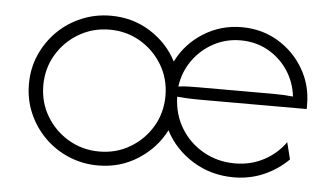

<svg xmlns="http://www.w3.org/2000/svg" viewBox="-38 -468 933 534"><g transform="rotate(5 428.0 -201.0)"><path d="M252.1 8.3Q208.3 8.3 169.8 -8Q131.2 -24.3 102.4 -53.1Q73.6 -81.9 57.3 -119.8Q41 -157.6 41 -200.7Q41 -244.4 57.3 -281.9Q73.6 -319.4 102.4 -348.3Q131.2 -377.1 169.8 -393.4Q208.3 -409.7 252.1 -409.7Q313.2 -409.7 362.5 -378.5Q411.8 -347.2 436.8 -297.9Q461.8 -348.6 510.4 -379.2Q559 -409.7 617.4 -409.7Q672.9 -409.7 718.1 -383Q763.2 -356.2 789.9 -311.1Q816.7 -266 816.7 -211.1V-198.6H513.9Q499.3 -198.6 484.7 -199.3Q470.1 -200 454.9 -201.4Q456.2 -152.1 479.9 -113.5Q503.5 -75 543.1 -52.8Q582.6 -30.6 630.6 -30.6Q674.3 -30.6 710.8 -49.7Q747.2 -68.8 770.8 -102.1L782.6 -54.9Q753.5 -25.7 714.6 -8.7Q675.7 8.3 630.6 8.3Q567.4 8.3 516.3 -23.3Q465.3 -54.9 438.9 -106.2Q413.2 -55.6 363.5 -23.6Q313.9 8.3 252.1 8.3ZM252.1 -30.6Q299.3 -30.6 337.8 -53.5Q376.4 -76.4 399.3 -114.9Q422.2 -153.5 422.2 -200.7Q422.2 -247.9 399.3 -286.5Q376.4 -325 337.8 -347.9Q299.3 -370.8 252.1 -370.8Q204.9 -370.8 166 -347.9Q127.1 -325 104.2 -286.5Q81.2 -247.9 81.2 -200.7Q81.2 -153.5 104.2 -114.9Q127.1 -76.4 166 -53.5Q204.9 -30.6 252.1 -30.6ZM455.6 -229.9Q470.1 -231.9 484.7 -232.3Q499.3 -232.6 513.9 -232.6H720.1Q737.5 -232.6 750.3 -231.9Q763.2 -231.2 775.7 -229.9Q770.8 -270.8 749 -303.1Q727.1 -335.4 693.1 -354.2Q659 -372.9 617.4 -372.9Q576.4 -372.9 541.7 -354.2Q506.9 -335.4 484 -303.1Q461.1 -270.8 455.6 -229.9Z"/></g></svg>

Font: Afacad Flux ExtraLight
Style: Regular
Weight: 250
Designer: Kristian Moeller
Foundry: Dicotype
Version: Version 1.100